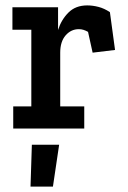

<svg xmlns="http://www.w3.org/2000/svg" viewBox="-20 -476 473 711"><path d="M176 215H93L98 60H199ZM303 -456Q323 -456 344.5 -450.5Q366 -445 387 -431L406 -291L323 -281L306 -358Q297 -363 289 -365.5Q281 -368 272 -368Q243 -368 223 -345Q203 -322 203 -281V-82H292V0H29V-82H96V-366H26V-449H195V-365Q207 -403 233.5 -429.5Q260 -456 303 -456Z"/></svg>

Font: Zilla Slab SemiBold
Style: Regular
Weight: 600
Designer: Typotheque.com
Foundry: Typotheque type foundry
Version: Version 1.1; 2017